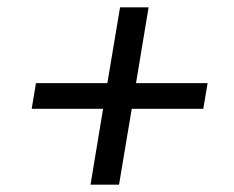

<svg xmlns="http://www.w3.org/2000/svg" viewBox="-20 -568 640 526"><path d="M306.1 -62.1 340.9 -269.9H536.9L548.7 -340.2H352.6L387.1 -547.9H308.9L274.1 -340.2H78.5L66.8 -269.9H262.4L228 -62.1Z"/></svg>

Font: Margiela Mono Italic Text It
Style: Regular
Weight: 400
Designer: Mike Abbink, Paul van der Laan, Pieter van Rosmalen
Foundry: Bold Monday
Version: Version 2.003 2021